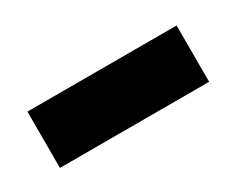

<svg xmlns="http://www.w3.org/2000/svg" viewBox="-32 -380 352 282"><g transform="rotate(-30 144.0 -239.0)"><path d="M15 -191.5V-287H268V-191.5Z"/></g></svg>

Font: Anybody Condensed Regular
Style: Bold
Weight: 700
Width: 3
Designer: Tyler Finck
Foundry: Etcetera Type Company
Version: Version 1.010; ttfautohint (v1.8.3) -l 8 -r 50 -G 200 -x 14 